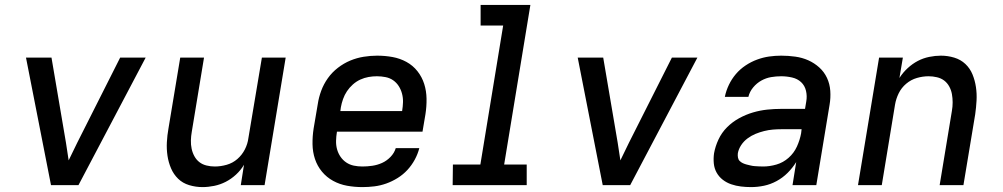

<svg xmlns="http://www.w3.org/2000/svg" viewBox="-20 -755 4090 783"><path d="M188 0 86 -520H190L249 -173Q252 -155 254.5 -137Q257 -119 260 -101Q269 -119 277.5 -137Q286 -155 295 -173L470 -520H574L300 0Z M806 8Q778 8 751.5 0Q725 -8 706.5 -26Q688 -44 677.5 -68.5Q667 -93 663 -120Q659 -147 660.5 -175Q662 -203 667 -231L715 -520H812L762 -217Q759 -200 758.5 -182.5Q758 -165 761.5 -148.5Q765 -132 773 -117.5Q781 -103 793.5 -93.5Q806 -84 822.5 -80Q839 -76 856 -76Q880 -76 904.5 -83Q929 -90 948 -106.5Q967 -123 978.5 -145.5Q990 -168 993 -192L1048 -520H1145L1059 0H962L975 -83Q962 -61 942.5 -43Q923 -25 900.5 -13.5Q878 -2 853.5 3Q829 8 806 8Z M1458 8Q1426 8 1395.5 2.5Q1365 -3 1338.5 -17.5Q1312 -32 1293 -55Q1274 -78 1264.5 -106.5Q1255 -135 1254.5 -167Q1254 -199 1259 -231L1276 -331Q1280 -358 1290 -385Q1300 -412 1317 -436Q1334 -460 1358 -478.5Q1382 -497 1408.5 -508Q1435 -519 1463 -523.5Q1491 -528 1518 -528Q1550 -528 1580.5 -522.5Q1611 -517 1637.5 -502.5Q1664 -488 1682.5 -464.5Q1701 -441 1710 -412.5Q1719 -384 1719.5 -352.5Q1720 -321 1715 -289L1703 -218H1354V-217Q1351 -199 1350.5 -181Q1350 -163 1354.5 -146.5Q1359 -130 1368.5 -116Q1378 -102 1392 -92.5Q1406 -83 1423 -79.5Q1440 -76 1458 -76Q1478 -76 1498.5 -79Q1519 -82 1538 -90.5Q1557 -99 1572.5 -115Q1588 -131 1594 -151H1690Q1684 -127 1671.5 -104Q1659 -81 1641.5 -62Q1624 -43 1601.5 -29Q1579 -15 1555 -6.5Q1531 2 1506.5 5Q1482 8 1458 8ZM1368 -302H1620V-303Q1623 -321 1623.5 -338.5Q1624 -356 1619.5 -373Q1615 -390 1606 -404Q1597 -418 1583.5 -427.5Q1570 -437 1552.5 -440.5Q1535 -444 1517 -444Q1500 -444 1483 -441Q1466 -438 1449.5 -430.5Q1433 -423 1419 -410.5Q1405 -398 1395 -383Q1385 -368 1379 -351Q1373 -334 1370 -317Z M1826 0 1827 -84H1939L2032 -651H1940V-735H2143L2036 -84H2128V0Z M2438 0 2336 -520H2440L2499 -173Q2502 -155 2504.5 -137Q2507 -119 2510 -101Q2519 -119 2527.5 -137Q2536 -155 2545 -173L2720 -520H2824L2550 0Z M3043 8Q3022 8 3001.5 5.5Q2981 3 2962 -3.5Q2943 -10 2927.5 -22Q2912 -34 2902.5 -51Q2893 -68 2891 -88.5Q2889 -109 2892 -130Q2897 -158 2910 -186Q2923 -214 2945 -236Q2967 -258 2994.5 -273Q3022 -288 3051 -296.5Q3080 -305 3109 -308Q3138 -311 3166 -311H3263L3268 -341Q3272 -363 3267 -384.5Q3262 -406 3247 -420Q3232 -434 3210 -439Q3188 -444 3166 -444Q3145 -444 3124.5 -440.5Q3104 -437 3085 -426.5Q3066 -416 3051.5 -398.5Q3037 -381 3032 -360H2936Q2941 -385 2952.5 -409Q2964 -433 2981 -453Q2998 -473 3020.5 -488Q3043 -503 3067.5 -512Q3092 -521 3116.5 -524.5Q3141 -528 3166 -528Q3195 -528 3223.5 -524Q3252 -520 3276.5 -509Q3301 -498 3321 -480Q3341 -462 3352.5 -437.5Q3364 -413 3366 -384.5Q3368 -356 3363 -327L3309 0H3212L3227 -94Q3212 -70 3192 -50Q3172 -30 3147 -16.5Q3122 -3 3095.5 2.5Q3069 8 3043 8ZM3092 -76Q3119 -76 3146.5 -84Q3174 -92 3196 -111.5Q3218 -131 3230 -157.5Q3242 -184 3247 -211L3249 -228H3166Q3149 -228 3131.5 -226.5Q3114 -225 3096 -220.5Q3078 -216 3061 -209Q3044 -202 3028.5 -190.5Q3013 -179 3002.5 -163Q2992 -147 2989 -130Q2988 -121 2989.5 -112.5Q2991 -104 2996.5 -98.5Q3002 -93 3009.5 -89.5Q3017 -86 3025 -84Q3033 -82 3041.5 -80Q3050 -78 3058 -77.5Q3066 -77 3074.5 -76.5Q3083 -76 3092 -76Z M3479 0 3565 -520H3662L3648 -437Q3662 -459 3681.5 -477Q3701 -495 3723 -506.5Q3745 -518 3769.5 -523Q3794 -528 3817 -528Q3845 -528 3871.5 -520Q3898 -512 3917 -494Q3936 -476 3946 -451.5Q3956 -427 3960 -400Q3964 -373 3962.5 -345Q3961 -317 3957 -289L3909 0H3812L3862 -303Q3865 -320 3865 -337.5Q3865 -355 3862 -371.5Q3859 -388 3851 -402.5Q3843 -417 3830.5 -426.5Q3818 -436 3801 -440Q3784 -444 3767 -444Q3743 -444 3719 -437Q3695 -430 3675.5 -413.5Q3656 -397 3645 -374.5Q3634 -352 3630 -328L3576 0Z"/></svg>

Font: Iosevka Custom Medium Oblique
Style: Regular
Weight: 500
Italic angle: -9°
Designer: Belleve Invis
Foundry: Belleve Invis
Version: Version 27.0.1